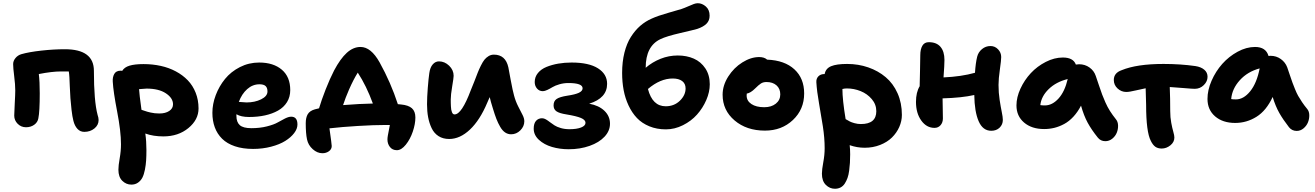

<svg xmlns="http://www.w3.org/2000/svg" viewBox="-20 -856 8207 1198"><path d="M505.9 -33.2Q480.5 -33.2 463.1 -52Q445.8 -70.8 438 -102.1Q431.2 -127.9 426.3 -170.9Q421.4 -213.9 419.4 -242.9Q417.5 -272 415.3 -321Q413.1 -370.1 413.1 -373Q411.6 -397.5 409.2 -410.2H360.8Q304.7 -410.2 222.2 -394Q228 -348.1 228 -273.9Q228 -159.2 219.2 -117.2Q214.8 -92.8 193.4 -77.4Q171.9 -62 142.1 -62Q111.8 -62 90.3 -83.5Q68.8 -105 68.8 -134.8Q68.8 -153.8 72 -210.4Q75.2 -267.1 75.2 -292Q75.2 -328.1 68.6 -380.1Q62 -432.1 62 -456.1Q62 -476.1 76.7 -493.9Q91.3 -511.7 113.8 -518.1Q161.1 -531.7 238.3 -540.3Q315.4 -548.8 384.8 -548.8Q565.9 -548.8 565.9 -414.1Q565.9 -225.6 588.9 -139.2Q595.2 -121.1 595.2 -106.9Q595.2 -75.7 569.1 -54.4Q543 -33.2 505.9 -33.2Z M799.8 295.9Q767.1 295.9 742.9 272Q718.8 248 718.8 203.1Q718.8 177.2 726.8 131.8Q734.9 86.4 734.9 43.9Q734.9 -36.1 710.9 -160.2Q687 -284.2 683.6 -346.2Q681.6 -374 692.9 -394.5Q704.1 -415 733.4 -415Q739.7 -415 742.7 -414.1Q755.9 -436.5 788.3 -446.3Q820.8 -456.1 875.5 -456.1Q932.1 -456.1 983.2 -444.8Q1034.2 -433.6 1077.1 -410.6Q1120.1 -387.7 1151.6 -355Q1183.1 -322.3 1200.9 -277.3Q1218.8 -232.4 1218.8 -179.2Q1218.8 -108.9 1155.5 -56.9Q1092.3 -4.9 999.5 -4.9Q936 -4.9 886.7 -22.9Q893.6 24.9 893.6 81.1Q893.6 117.2 891.8 144.8Q890.1 172.4 884.3 202.4Q878.4 232.4 868.7 251.7Q858.9 271 841.3 283.4Q823.7 295.9 799.8 295.9ZM894.5 -303.2Q890.6 -303.2 847.7 -299.8Q849.1 -270 862.8 -170.9Q867.2 -169.4 879.4 -165.3Q891.6 -161.1 899.4 -158.9Q907.2 -156.7 919.7 -153.8Q932.1 -150.9 945.8 -149.4Q959.5 -147.9 974.6 -147.9Q1012.2 -147.9 1035.9 -163.6Q1059.6 -179.2 1059.6 -205.1Q1059.6 -244.1 1015.1 -273.7Q970.7 -303.2 894.5 -303.2Z M1559.1 73.2Q1494.6 73.2 1445.6 56.6Q1396.5 40 1366 9.8Q1335.4 -20.5 1320.3 -61.3Q1305.2 -102.1 1305.2 -151.9Q1305.2 -207 1326.2 -262.5Q1347.2 -317.9 1384 -363.3Q1420.9 -408.7 1476.8 -437.3Q1532.7 -465.8 1597.2 -465.8Q1686 -465.8 1738.5 -421.1Q1791 -376.5 1791 -293.9Q1791 -251.5 1770.8 -218.8Q1750.5 -186 1714.8 -166Q1679.2 -146 1633.5 -136Q1587.9 -126 1534.2 -126Q1483.9 -126 1455.1 -143.1V-132.8Q1455.1 -93.8 1476.3 -75Q1497.6 -56.2 1548.3 -56.2Q1601.6 -56.2 1645.5 -67.4Q1689.5 -78.6 1712.6 -92Q1735.8 -105.5 1758.5 -116.7Q1781.2 -127.9 1796.9 -127.9Q1835.9 -127.9 1835.9 -79.1Q1835.9 -52.2 1815.4 -25.4Q1794.9 1.5 1759.8 23.4Q1724.6 45.4 1671.6 59.3Q1618.7 73.2 1559.1 73.2ZM1599.1 -330.1Q1556.2 -330.1 1522.2 -299.8Q1488.3 -269.5 1470.2 -220.2Q1512.7 -216.8 1518.1 -216.8Q1569.8 -216.8 1609.4 -236.3Q1648.9 -255.9 1648.9 -285.2Q1648.9 -308.1 1637.2 -319.1Q1625.5 -330.1 1599.1 -330.1Z M2397.5 14.2Q2397.5 4.4 2399.9 -9.8Q2402.3 -23.9 2406.5 -44.4Q2410.6 -64.9 2412.6 -76.2H2385.7Q2314.9 -76.2 2213.6 -70.1Q2112.3 -64 2035.6 -55.2Q2049.8 43.9 2049.8 55.2Q2049.8 75.2 2032.5 87.6Q2015.1 100.1 1991.7 100.1Q1959.5 100.1 1931.2 74.7Q1902.8 49.3 1895.5 13.2Q1887.7 -23.9 1887.7 -86.9Q1887.7 -122.1 1900.1 -143.3Q1912.6 -164.6 1944.8 -173.8Q1958.5 -177.7 1970.7 -180.2Q1985.4 -230 2011.7 -297.4Q2038.1 -364.7 2064.5 -416Q2103.5 -489.7 2143.8 -526.4Q2184.1 -563 2229.5 -563Q2294.9 -563 2348.6 -466.8Q2418.5 -340.8 2462.4 -206.1Q2465.8 -205.6 2472.4 -205.1Q2479 -204.6 2482.4 -204.1Q2528.8 -199.7 2550.3 -180.4Q2571.8 -161.1 2571.8 -123Q2571.8 -82.5 2555.7 -34.9Q2539.6 12.7 2512 46.9Q2484.4 81.1 2456.5 81.1Q2428.7 81.1 2413.1 61.3Q2397.5 41.5 2397.5 14.2ZM2157.7 -296.9Q2134.8 -244.1 2120.6 -200.2Q2224.1 -208.5 2306.6 -210Q2266.1 -320.8 2212.4 -402.8Q2186.5 -362.3 2157.7 -296.9Z M2782.7 11.2Q2744.1 11.2 2716.3 -6.6Q2688.5 -24.4 2673.3 -56.2Q2658.2 -87.9 2651.4 -124.5Q2644.5 -161.1 2644.5 -205.1Q2644.5 -248.5 2649.2 -307.9Q2653.8 -367.2 2658.7 -399.9Q2663.6 -435.5 2680.2 -454.3Q2696.8 -473.1 2718.8 -473.1Q2754.4 -473.1 2782.5 -446Q2810.5 -418.9 2810.5 -382.8Q2810.5 -370.6 2801.5 -317.1Q2792.5 -263.7 2792.5 -235.8Q2792.5 -221.2 2792.7 -213.6Q2793 -206.1 2793.5 -192.9Q2793.9 -179.7 2795.4 -172.4Q2796.9 -165 2799.6 -157.2Q2802.2 -149.4 2806.4 -145.8Q2810.5 -142.1 2816.4 -142.1Q2860.8 -142.1 2917.5 -293Q2927.2 -315.4 2939.9 -348.4Q2952.6 -381.3 2960.4 -401.6Q2968.3 -421.9 2980.2 -446Q2992.2 -470.2 3002.7 -483.4Q3013.2 -496.6 3028.6 -505.9Q3043.9 -515.1 3061.5 -515.1Q3134.3 -515.1 3151.9 -436Q3152.3 -433.1 3166 -359.9Q3179.7 -286.6 3187.5 -259.8Q3197.3 -223.1 3213.9 -190.9Q3230.5 -158.7 3241 -137.9Q3251.5 -117.2 3251.5 -99.1Q3251.5 -67.4 3226.8 -42.7Q3202.1 -18.1 3169.4 -18.1Q3148.9 -18.1 3131.8 -29.5Q3114.7 -41 3101.1 -64.5Q3087.4 -87.9 3077.4 -113.8Q3067.4 -139.6 3055.7 -178.2Q3041 -225.1 3035.6 -250Q3033.2 -244.6 3028.1 -233.2Q3022.9 -221.7 3020.5 -215.8Q2974.6 -106.4 2912.4 -47.6Q2850.1 11.2 2782.7 11.2Z M3528.3 75.2Q3472.7 75.2 3423.8 60.8Q3375 46.4 3342.5 16.4Q3310.1 -13.7 3310.1 -53.2Q3310.1 -85.9 3324.7 -102.1Q3339.4 -118.2 3362.3 -118.2Q3374 -118.2 3386.2 -111.1Q3398.4 -104 3411.1 -94Q3423.8 -84 3439.5 -74Q3455.1 -64 3479.5 -56.9Q3503.9 -49.8 3533.2 -49.8Q3578.1 -49.8 3605.7 -60.5Q3633.3 -71.3 3633.3 -89.8Q3633.3 -107.9 3605 -119.9Q3576.7 -131.8 3514.2 -142.1Q3470.2 -148.9 3452.1 -161.4Q3434.1 -173.8 3434.1 -198.2Q3434.1 -225.6 3453.1 -238.5Q3472.2 -251.5 3519 -258.8Q3568.8 -266.1 3592 -277.1Q3615.2 -288.1 3615.2 -305.2Q3615.2 -337.9 3526.4 -337.9Q3497.6 -337.9 3470.7 -330.1Q3443.8 -322.3 3427.7 -312.5Q3411.6 -302.7 3395 -294.9Q3378.4 -287.1 3367.2 -287.1Q3344.7 -287.1 3330.6 -303.7Q3316.4 -320.3 3316.4 -344.2Q3316.4 -376 3336.4 -400.4Q3356.4 -424.8 3390.1 -438.5Q3423.8 -452.1 3463.4 -459Q3502.9 -465.8 3546.4 -465.8Q3654.3 -465.8 3711.2 -429.7Q3768.1 -393.6 3768.1 -333Q3768.1 -243.7 3656.2 -209Q3716.3 -198.2 3751.2 -164.8Q3786.1 -131.3 3786.1 -84Q3786.1 -39.6 3752.2 -3.2Q3718.3 33.2 3658.9 54.2Q3599.6 75.2 3528.3 75.2Z M4134.8 -48.8Q4078.1 -48.8 4031.7 -67.9Q3985.4 -86.9 3954.3 -119.6Q3923.3 -152.3 3902.1 -197.5Q3880.9 -242.7 3871.3 -293.5Q3861.8 -344.2 3861.8 -400.9Q3861.8 -470.2 3876.2 -527.6Q3890.6 -585 3916.5 -625.7Q3942.4 -666.5 3974.6 -694.6Q4006.8 -722.7 4046.9 -740.2Q4084 -757.3 4152.1 -776.6Q4220.2 -795.9 4231.9 -799.8Q4251 -806.2 4273.4 -816.2Q4295.9 -826.2 4309.3 -831.1Q4322.8 -835.9 4334 -835.9Q4360.8 -835.9 4384.3 -815.4Q4407.7 -794.9 4407.7 -757.8Q4407.7 -727.5 4388.2 -708Q4368.7 -688.5 4331.1 -675.8Q4313.5 -670.4 4225.8 -650.1Q4138.2 -629.9 4101.1 -611.8Q4008.8 -568.4 4008.8 -433.1Q4050.3 -468.8 4101.8 -489.3Q4153.3 -509.8 4209 -509.8Q4264.6 -509.8 4309.1 -490.2Q4353.5 -470.7 4381.1 -429.2Q4408.7 -387.7 4408.7 -330.1Q4408.7 -282.2 4387 -231.9Q4365.2 -181.6 4329.1 -141.1Q4293 -100.6 4241.2 -74.7Q4189.5 -48.8 4134.8 -48.8ZM4177.7 -366.2Q4099.6 -366.2 4022.9 -300.8Q4050.8 -192.9 4133.8 -192.9Q4186.5 -192.9 4222.2 -227.5Q4257.8 -262.2 4257.8 -304.2Q4257.8 -334 4236.6 -350.1Q4215.3 -366.2 4177.7 -366.2Z M4752.9 -41Q4638.2 -41 4563.5 -104.5Q4488.8 -168 4488.8 -265.1Q4488.8 -323.2 4523.9 -378.4Q4559.1 -433.6 4612.3 -466.8Q4665.5 -500 4716.8 -500Q4749 -500 4766.6 -483.9Q4876 -479.5 4936.8 -423.3Q4997.6 -367.2 4997.6 -272.9Q4997.6 -173.3 4927.5 -107.2Q4857.4 -41 4752.9 -41ZM4638.7 -259.8Q4638.7 -226.6 4668.5 -206.8Q4698.2 -187 4748.5 -187Q4793 -187 4820.8 -209.2Q4848.6 -231.4 4848.6 -267.1Q4848.6 -302.7 4825 -323.5Q4801.3 -344.2 4762.7 -344.2Q4742.2 -344.2 4728 -335.2Q4713.9 -326.2 4691.9 -304.2Q4663.6 -275.9 4639.6 -272Q4638.7 -268.1 4638.7 -259.8Z M5375.5 65.9Q5327.6 65.9 5281.7 49.8Q5284.7 77.1 5284.7 106.9Q5284.7 136.2 5283.2 159.9Q5281.7 183.6 5278.3 209.5Q5274.9 235.4 5268.1 254.4Q5261.2 273.4 5251 289.3Q5240.7 305.2 5225.1 313.5Q5209.5 321.8 5189.5 321.8Q5157.2 321.8 5132.8 297.6Q5108.4 273.4 5108.4 228Q5108.4 202.1 5116.9 156.7Q5125.5 111.3 5125.5 68.8Q5125.5 4.9 5114.5 -66.4Q5103.5 -137.7 5090.3 -211.7Q5077.1 -285.6 5073.7 -342.8Q5072.3 -365.2 5086.2 -379.6Q5100.1 -394 5124.5 -394H5125.5Q5131.8 -428.7 5165.8 -442.9Q5199.7 -457 5265.6 -457Q5335.9 -457 5397.7 -435.5Q5459.5 -414.1 5506.3 -374.5Q5553.2 -335 5580.3 -274.2Q5607.4 -213.4 5607.4 -139.2Q5607.4 -100.6 5591.1 -63.7Q5574.7 -26.9 5545.4 2Q5516.1 30.8 5471.7 48.3Q5427.2 65.9 5375.5 65.9ZM5263.7 -304.2Q5251.5 -304.2 5236.3 -300.8Q5236.3 -233.9 5256.3 -112.8Q5272.9 -103 5282.7 -97.9Q5292.5 -92.8 5311.8 -87.4Q5331.1 -82 5351.6 -82Q5447.8 -82 5447.8 -162.1Q5447.8 -204.6 5419.4 -237.8Q5391.1 -271 5349.6 -287.6Q5308.1 -304.2 5263.7 -304.2Z M5811 -58.1Q5761.2 -58.1 5728.3 -104Q5695.3 -149.9 5695.3 -220.2Q5695.3 -279.8 5718.3 -317.9Q5718.8 -344.2 5720.5 -412.6Q5722.2 -481 5722.2 -512.2Q5722.2 -548.3 5735.1 -570.6Q5748 -592.8 5775.4 -592.8Q5823.7 -592.8 5848.4 -563.7Q5873 -534.7 5873 -481.9Q5873 -451.2 5867.2 -373Q5978 -377.9 6063.5 -401.9Q6067.4 -462.9 6077.1 -502Q6084 -530.3 6107.2 -549.6Q6130.4 -568.8 6160.2 -568.8Q6188 -568.8 6207.5 -548.3Q6227.1 -527.8 6227.1 -500Q6227.1 -480.5 6218.8 -422.4Q6210.4 -364.3 6210.4 -326.2Q6210.4 -277.3 6217.3 -232.9Q6224.1 -188.5 6230.7 -156.7Q6237.3 -125 6237.3 -107.9Q6237.3 -79.1 6217.3 -59.6Q6197.3 -40 6165 -40Q6112.3 -40 6086.4 -99.6Q6060.5 -159.2 6059.1 -263.2Q5981.4 -245.6 5861.3 -242.2Q5863.3 -158.2 5863.3 -117.2Q5863.3 -91.3 5848.6 -74.7Q5834 -58.1 5811 -58.1Z M6495.1 -50.8Q6417.5 -50.8 6369.9 -91.3Q6322.3 -131.8 6322.3 -198.2Q6322.3 -249 6347.2 -303Q6372.1 -356.9 6411.9 -399.7Q6451.7 -442.4 6505.1 -469.7Q6558.6 -497.1 6611.8 -497.1Q6676.8 -497.1 6692.9 -453.1Q6706.5 -455.1 6712.9 -455.1Q6750 -455.1 6778.1 -434.8Q6806.2 -414.6 6816.9 -382.8Q6823.7 -362.8 6836.9 -323.7Q6850.1 -284.7 6857.2 -265.6Q6864.3 -246.6 6877.2 -217.3Q6890.1 -188 6906 -163.1Q6921.9 -138.2 6942.9 -111.8Q6955.6 -96.7 6956.3 -73.2Q6957 -49.8 6948.2 -28.1Q6939.5 -6.3 6920.2 9.3Q6900.9 24.9 6877 24.9Q6847.7 24.9 6830.1 2.9Q6790.5 -46.4 6766.6 -90.3Q6742.7 -134.3 6725.1 -196.8Q6704.6 -157.2 6677.5 -127.9Q6650.4 -98.6 6619.9 -82.3Q6589.4 -65.9 6558.6 -58.3Q6527.8 -50.8 6495.1 -50.8ZM6500 -198.2Q6545.4 -198.2 6584.5 -241Q6623.5 -283.7 6642.1 -362.8Q6569.8 -345.2 6523.4 -300Q6477.1 -254.9 6471.2 -200.2Q6480 -198.2 6500 -198.2Z M7007.8 -282.2Q6976.6 -282.2 6953.1 -304Q6929.7 -325.7 6929.7 -356.9Q6929.7 -400.9 6978.5 -418Q7072.8 -457 7239.7 -457Q7345.7 -457 7438.5 -443.8Q7473.6 -438.5 7494.1 -421.1Q7514.6 -403.8 7514.6 -377Q7514.6 -348.1 7491.2 -325Q7467.8 -301.8 7434.6 -301.8Q7419.4 -301.8 7364.5 -306.6Q7309.6 -311.5 7278.8 -313Q7281.7 -242.7 7281.7 -163.1Q7281.7 -123.5 7288.1 -89.8Q7294.4 -56.2 7301 -33.4Q7307.6 -10.7 7307.6 2Q7307.6 30.8 7282.7 50.8Q7257.8 70.8 7228.5 70.8Q7204.6 70.8 7188.7 59.6Q7172.9 48.3 7160.6 22.9Q7131.3 -33.2 7131.3 -202.1Q7131.3 -218.8 7128.4 -305.2Q7108.9 -301.8 7067.9 -292Q7026.9 -282.2 7007.8 -282.2Z M7687 -88.9Q7609.4 -88.9 7561.8 -129.9Q7514.2 -170.9 7514.2 -238.8Q7514.2 -293.9 7539.8 -352.5Q7565.4 -411.1 7606.4 -457.3Q7647.5 -503.4 7702.1 -533.2Q7756.8 -563 7811 -563Q7878.9 -563 7895 -506.8Q7898.9 -507.8 7907.7 -507.8Q7943.8 -507.8 7971.9 -487.5Q8000 -467.3 8011.7 -436Q8016.6 -421.4 8028.1 -387.7Q8039.6 -354 8044.4 -340.6Q8049.3 -327.1 8060.1 -300.5Q8070.8 -273.9 8080.1 -257.6Q8089.4 -241.2 8104.2 -219Q8119.1 -196.8 8136.7 -175.8Q8148.9 -161.1 8149.4 -137.7Q8149.9 -114.3 8141.1 -92.5Q8132.3 -70.8 8113.3 -54.9Q8094.2 -39.1 8070.8 -39.1Q8041.5 -39.1 8022.9 -62Q7985.4 -110.4 7961.9 -151.9Q7938.5 -193.4 7920.9 -251Q7881.3 -165.5 7819.8 -127.2Q7758.3 -88.9 7687 -88.9ZM7691.9 -235.8Q7739.7 -235.8 7780.8 -286.6Q7821.8 -337.4 7839.8 -429.2Q7764.6 -409.2 7716.1 -355.7Q7667.5 -302.2 7662.1 -237.8Q7670.9 -235.8 7691.9 -235.8Z"/></svg>

Font: Shantell Sans Irregular Bouncy
Style: Bold
Weight: 700
Designer: Stephen Nixon, Anya Danilova, Shantell Martin
Foundry: Arrow Type
Version: Version 1.006;[9816181b4]